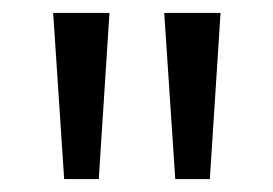

<svg xmlns="http://www.w3.org/2000/svg" viewBox="-20 -734 424 298"><path d="M149.9 -713.9 133.3 -456.1H79.6L62.5 -713.9ZM322.3 -713.9 305.7 -456.1H252L234.9 -713.9Z"/></svg>

Font: Open Sans SemiCondensed
Style: Regular
Weight: 400
Width: 4
Designer: Monotype Design Team
Foundry: Monotype Imaging Inc.
Version: Version 3.000